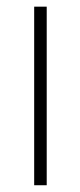

<svg xmlns="http://www.w3.org/2000/svg" viewBox="-20 -548 237 568"><path d="M118.2 -528.3V0H81.1V-528.3Z"/></svg>

Font: Roboto Condensed ExtraLight
Style: Regular
Weight: 250
Designer: Christian Robertson
Foundry: Google
Version: Version 3.008; 2023